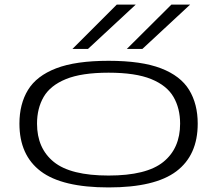

<svg xmlns="http://www.w3.org/2000/svg" viewBox="-20 -810 950 840"><path d="M65 -269Q65 -355 102.5 -416.5Q140 -478 225.5 -511Q311 -544 455 -544Q599 -544 684.5 -511Q770 -478 807.5 -416.5Q845 -355 845 -269Q845 -131 751.5 -60.5Q658 10 455 10Q252 10 158.5 -60.5Q65 -131 65 -269ZM142 -269Q142 -161 215.5 -101.5Q289 -42 455 -42Q621 -42 694.5 -101.5Q768 -161 768 -269Q768 -336 739 -386Q710 -436 641.5 -464Q573 -492 455 -492Q337 -492 268.5 -464Q200 -436 171 -386Q142 -336 142 -269ZM535 -596 730 -790H812L603 -596ZM297 -596 491 -790H574L365 -596Z"/></svg>

Font: Georama ExtraExtended Light
Style: Regular
Weight: 300
Width: 8
Designer: Jean-Baptiste Levee
Foundry: Production Type
Version: Version 1.000